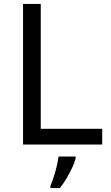

<svg xmlns="http://www.w3.org/2000/svg" viewBox="-20 -734 564 975"><path d="M97 0V-714H187V-80H499V0ZM364 70Q360 88 347.5 115.5Q335 143 318.5 171Q302 199 284 221H236V209Q244 192 252.5 165.5Q261 139 268 110.5Q275 82 277 61H364Z"/></svg>

Font: Noto Sans Cham
Style: Regular
Weight: 400
Designer: Monotype Design Team
Foundry: Monotype Imaging Inc.
Version: Version 2.002